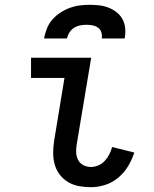

<svg xmlns="http://www.w3.org/2000/svg" viewBox="-20 -770 640 798"><path d="M358 8Q332 8 308 3.5Q284 -1 263.5 -13Q243 -25 228.5 -44Q214 -63 207.5 -86Q201 -109 201 -134.5Q201 -160 205 -185L248 -446H109V-530H359L299 -171Q296 -154 296.5 -137Q297 -120 304.5 -105.5Q312 -91 326.5 -83.5Q341 -76 358 -76Q373 -76 388.5 -82.5Q404 -89 415.5 -101.5Q427 -114 434.5 -129Q442 -144 446 -159L538 -136Q529 -107 512.5 -79.5Q496 -52 471.5 -31.5Q447 -11 417 -1.5Q387 8 358 8ZM163 -610Q167 -631 175 -651.5Q183 -672 197.5 -688.5Q212 -705 231 -717.5Q250 -730 270.5 -737.5Q291 -745 312 -747.5Q333 -750 354 -750Q374 -750 394.5 -747.5Q415 -745 433 -737.5Q451 -730 466 -718Q481 -706 490 -688.5Q499 -671 500.5 -650.5Q502 -630 498 -610H403Q405 -623 401.5 -635Q398 -647 388 -654.5Q378 -662 365.5 -664.5Q353 -667 340 -667Q327 -667 313.5 -664.5Q300 -662 288 -654.5Q276 -647 268.5 -635Q261 -623 258 -610Z"/></svg>

Font: Iosevka Curly Slab MdEx
Style: Italic
Weight: 500
Width: 7
Italic angle: -9°
Monospace: yes
Designer: Belleve Invis
Foundry: Belleve Invis
Version: Version 11.0.0; ttfautohint (v1.8.3)